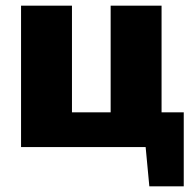

<svg xmlns="http://www.w3.org/2000/svg" viewBox="-20 -517 684 675"><path d="M548 -122V-497H369V-122H233V-497H54V0H492L505 138H626V-122Z"/></svg>

Font: Exo 2 Extra Bold
Style: Regular
Weight: 800
Designer: Natanael Gama
Version: Version 1.001;PS 001.001;hotconv 1.0.88;makeotf.lib2.5.64775